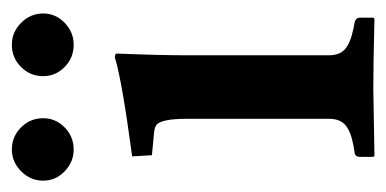

<svg xmlns="http://www.w3.org/2000/svg" viewBox="-194 -478 667 332"><g transform="rotate(-90 140.0 -311.5)"><path d="M174.8 -570.8Q174.8 -593.3 190.7 -609.1Q206.5 -625 229 -625Q251 -625 267.1 -608.9Q283.2 -592.8 283.2 -570.8Q283.2 -549.3 267.1 -533.7Q251 -518.1 229 -518.1Q206.5 -518.1 190.7 -533.7Q174.8 -549.3 174.8 -570.8ZM-5.9 -570.8Q-5.9 -592.8 10.3 -608.9Q26.4 -625 47.9 -625Q70.3 -625 86.2 -609.1Q102.1 -593.3 102.1 -570.8Q102.1 -549.3 86.2 -533.7Q70.3 -518.1 47.9 -518.1Q26.4 -518.1 10.3 -533.7Q-5.9 -549.3 -5.9 -570.8ZM210.9 -321.3V-77.1Q210.9 -57.6 222.2 -48.3Q233.4 -39.1 257.8 -34.2L268.1 -32.2Q275.9 -30.3 275.9 -22.9V0L273.9 2Q192.9 0 153.8 0L37.1 2L35.2 0V-22.9Q35.2 -31.2 42 -32.2L54.2 -34.2Q78.6 -38.6 89.8 -47.9Q101.1 -57.1 101.1 -77.1V-320.8Q101.1 -344.7 98.4 -357.7Q95.7 -370.6 91.3 -374.3Q86.9 -377.9 79.1 -378.9L38.1 -382.8L36.1 -417Q167.5 -434.6 207 -446.8Q213.9 -446.8 213.9 -443.8Q210.9 -371.1 210.9 -321.3Z"/></g></svg>

Font: Linux Libertine G
Style: Semibold
Weight: 600
Designer: Philipp H. Poll
Foundry: Philipp H. Poll
Version: Version 5.1.1